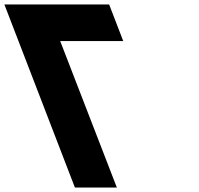

<svg xmlns="http://www.w3.org/2000/svg" viewBox="-269 -845 898 865"><path d="M2.2 -660 257.5 0H68.5L-249.3 -825H222.7L286.2 -660Z"/></svg>

Font: Hussar
Style: BdOpOblFour
Weight: 700
Foundry: Cannot Into Space Fonts
Version: Version 2.00